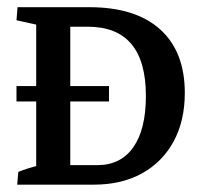

<svg xmlns="http://www.w3.org/2000/svg" viewBox="-20 -503 551 523"><path d="M24.9 -268.6H276.9V-226.6H24.9ZM127 0V-53.2H245.1Q309.1 -53.2 343.3 -102.1Q377.4 -150.9 377.4 -241.7Q377.4 -430.2 219.2 -430.2H127V-483.4H223.6Q349.1 -483.4 416.3 -422.9Q483.4 -362.3 483.4 -250Q483.4 -173.8 452.9 -117.7Q422.4 -61.5 366.9 -30.8Q311.5 0 235.4 0ZM78.6 -7.3V-476.6H171.4V-7.3ZM26.9 0 29.8 -34.7Q54.2 -44.9 91.3 -53.7L78.6 -13.2V-84H171.4V-13.2L160.6 -49.8L225.6 -35.6L222.7 0ZM223.6 -483.4 220.7 -448.7Q196.3 -438.5 159.2 -429.7L171.4 -470.2V-399.4H78.6V-470.2L89.8 -433.6L24.9 -447.8L27.8 -483.4Z"/></svg>

Font: Markazi Text Medium
Style: Regular
Weight: 500
Designer: Borna Izadpanah (Arabic designer), Fiona Ross (Arabic design director) and Florian Runge (Latin designer)
Foundry: Borna Izadpanah and Florian Runge
Version: Version 1.001